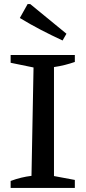

<svg xmlns="http://www.w3.org/2000/svg" viewBox="-20 -919 421 939"><path d="M32 0V-34Q59 -44 84 -50Q109 -56 134 -59L144 -589L32 -612V-650H346V-616Q323 -608 297.5 -601.5Q272 -595 244 -591V-58L346 -39V0ZM286 -721Q232 -746 180 -773Q128 -800 77 -831L115 -899H128L305 -754Z"/></svg>

Font: Piazzolla Medium
Style: Regular
Weight: 500
Designer: Juan Pablo del Peral
Foundry: Huerta Tipografica
Version: Version 1.330